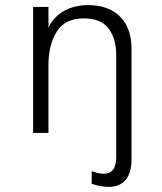

<svg xmlns="http://www.w3.org/2000/svg" viewBox="-20 -520 634 751"><path d="M338.5 199V149.5Q365.5 159.5 385.5 159.5Q410 159.5 422.2 143.8Q434.5 128 434.5 94V-305Q434.5 -368.5 404.8 -408.2Q375 -448 307.5 -448Q234 -448 201.8 -396Q169.5 -344 169.5 -265.5V0H109.5V-493H169.5V-412.5Q191.5 -456 231.8 -478Q272 -500 325 -500Q404.5 -500 449.5 -455.2Q494.5 -410.5 494.5 -328V101.5Q494.5 157 471 184Q447.5 211 404.5 211Q375.5 211 338.5 199Z"/></svg>

Font: HK Grotesk Light
Style: Regular
Weight: 300
Designer: Alfredo Marco Pradil
Foundry: Hanken Design Co.
Version: Version 3.001